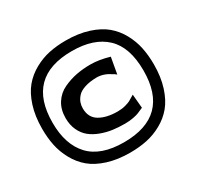

<svg xmlns="http://www.w3.org/2000/svg" viewBox="-203 -1015 1545 1497"><g transform="rotate(-30 569.0 -266.5)"><path d="M257 -247Q257 -324 292.5 -379.5Q328 -435 387 -462.5Q446 -490 506 -501.5Q566 -513 633 -513Q710 -513 802 -486L776 -340Q762 -353 743 -362Q687 -401 623 -401Q560 -400 515.5 -385Q471 -370 449.5 -345.5Q428 -321 419.5 -297Q411 -273 411 -246Q411 -163 473.5 -126Q536 -89 636 -89Q674 -89 705 -97.5Q736 -106 750.5 -113.5Q765 -121 802 -144L813 -20Q777 -4 761 2.5Q745 9 711.5 15.5Q678 22 637 22Q579 22 528 15Q477 8 426 -11Q375 -30 338.5 -59.5Q302 -89 279.5 -137Q257 -185 257 -247ZM57 -266Q57 -379 85.5 -468Q114 -557 161 -613Q208 -669 274 -705.5Q340 -742 409.5 -756.5Q479 -771 559 -771Q673 -771 761.5 -742.5Q850 -714 906 -667Q962 -620 998 -554Q1034 -488 1048.5 -417.5Q1063 -347 1063 -266Q1063 -153 1034.5 -64.5Q1006 24 959.5 80Q913 136 847 172.5Q781 209 711 223.5Q641 238 561 238Q448 238 359.5 210Q271 182 215 135Q159 88 122.5 21.5Q86 -45 71.5 -115Q57 -185 57 -266ZM151 -266Q151 -70 251 37Q351 144 559 144Q969 144 969 -266Q969 -476 863 -576Q757 -676 560 -676Q151 -676 151 -266Z"/></g></svg>

Font: Coval
Style: Heavy
Weight: 900
Foundry: Context Ltd
Version: Version 001.000